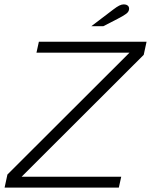

<svg xmlns="http://www.w3.org/2000/svg" viewBox="-20 -859 691 879"><path d="M1 0 14 -60 573 -618H147L158 -668H651L638 -608L79 -50H535L524 0ZM398 -739 498 -815Q515 -828 526 -833.5Q537 -839 547 -839Q557 -839 564 -834Q571 -829 571 -819Q571 -806 558.5 -796.5Q546 -787 519 -773L453 -739Z"/></svg>

Font: Atkinson Hyperlegible Mono ExtraLight
Style: Italic
Weight: 200
Italic angle: -12°
Monospace: yes
Designer: Elliott Scott, Megan Eiswerth, Linus Boman, Theodore Petrosky, Letters from Sweden
Foundry: Applied Design Works, Letters from Sweden
Version: Version 2.001